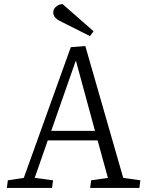

<svg xmlns="http://www.w3.org/2000/svg" viewBox="-20 -932 719 952"><path d="M403 -704 591 -50 676 -38 671 0H427L432 -38L515 -50L464 -236H217L152 -50L243 -38L238 0H14L19 -38L98 -50L331 -698ZM234 -283H451L357 -629H355ZM444 -777 426 -753 275 -829Q261 -836 252.5 -846.5Q244 -857 244 -871Q244 -880 248.5 -888Q253 -896 263 -903Q273 -910 290 -912Z"/></svg>

Font: Literata Light
Style: Italic
Weight: 300
Italic angle: -2°
Designer: Latin by Veronika Burian and Jose Scaglione. Greek by Irene Vlachou. Cyrillic by Vera Evstafieva
Foundry: TypeTogether
Version: Version 3.103;gftools[0.9.29]